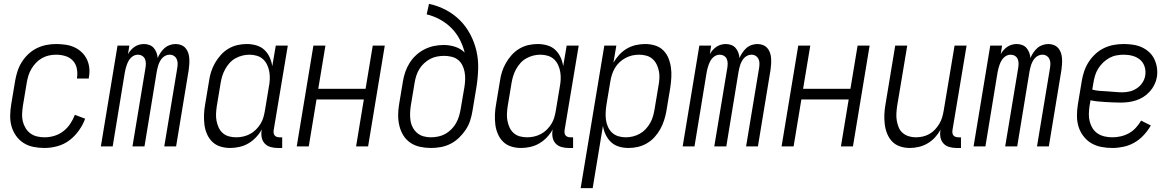

<svg xmlns="http://www.w3.org/2000/svg" viewBox="-20 -755 6040 990"><path d="M210 8Q181 8 153 2.5Q125 -3 102 -17.5Q79 -32 63 -54.5Q47 -77 39.5 -103.5Q32 -130 32.5 -159Q33 -188 38 -218L58 -338Q62 -362 70 -387Q78 -412 92 -434.5Q106 -457 125.5 -475.5Q145 -494 169 -506Q193 -518 218.5 -523Q244 -528 269 -528Q293 -528 317.5 -524.5Q342 -521 363 -511.5Q384 -502 401 -486Q418 -470 428 -449Q438 -428 440.5 -404Q443 -380 438 -355V-350H377V-353Q381 -378 376 -402Q371 -426 355.5 -442.5Q340 -459 317 -466Q294 -473 269 -473Q251 -473 232.5 -469Q214 -465 197 -455.5Q180 -446 166 -431.5Q152 -417 142 -400Q132 -383 126.5 -365Q121 -347 118 -329L98 -209Q95 -188 94 -168Q93 -148 97.5 -129.5Q102 -111 112 -94.5Q122 -78 137 -67Q152 -56 171 -51.5Q190 -47 210 -47Q235 -47 260 -54.5Q285 -62 306 -78Q327 -94 342 -116.5Q357 -139 366 -163L419 -143Q408 -112 387 -82.5Q366 -53 338.5 -32Q311 -11 277 -1.5Q243 8 210 8Z M500 0 586 -520H647L640 -476Q646 -487 655 -497Q664 -507 674.5 -514Q685 -521 697.5 -524.5Q710 -528 722 -528Q737 -528 750.5 -523Q764 -518 773 -507.5Q782 -497 787 -483.5Q792 -470 793 -456Q799 -470 808 -483.5Q817 -497 829 -507.5Q841 -518 856 -523Q871 -528 886 -528Q901 -528 914.5 -522.5Q928 -517 937 -506.5Q946 -496 950.5 -482.5Q955 -469 956 -454Q957 -439 956 -424Q955 -409 953 -394L888 0H827L894 -404Q896 -416 896 -428Q896 -440 891 -450.5Q886 -461 876.5 -467Q867 -473 855 -473Q845 -473 835.5 -469Q826 -465 818.5 -457.5Q811 -450 806 -441Q801 -432 797.5 -422.5Q794 -413 792 -403.5Q790 -394 788 -384L725 0H663L730 -404Q732 -416 732 -428Q732 -440 727.5 -450.5Q723 -461 713 -467Q703 -473 691 -473Q681 -473 672 -469Q663 -465 655.5 -457.5Q648 -450 643 -441Q638 -432 634.5 -422.5Q631 -413 628.5 -403.5Q626 -394 624 -384L561 0Z M1167 8Q1140 8 1116 0.5Q1092 -7 1074.5 -24Q1057 -41 1047 -64.5Q1037 -88 1034 -113Q1031 -138 1032 -164.5Q1033 -191 1038 -218L1058 -338Q1061 -361 1068.5 -384.5Q1076 -408 1088.5 -430Q1101 -452 1118.5 -471.5Q1136 -491 1158 -504Q1180 -517 1204 -522.5Q1228 -528 1252 -528Q1278 -528 1302 -521Q1326 -514 1343 -498Q1360 -482 1370 -460.5Q1380 -439 1384 -414L1402 -520H1464L1391 -83Q1390 -76 1391 -69Q1392 -62 1396 -57Q1400 -52 1406.5 -49.5Q1413 -47 1421 -47H1435V8H1412Q1393 8 1375 3Q1357 -2 1345 -15Q1333 -28 1329.5 -46Q1326 -64 1329 -83L1330 -88Q1318 -66 1300 -47Q1282 -28 1260.5 -15.5Q1239 -3 1214.5 2.5Q1190 8 1167 8ZM1198 -47Q1216 -47 1234 -51Q1252 -55 1269 -64Q1286 -73 1299.5 -86.5Q1313 -100 1323 -116Q1333 -132 1338 -149.5Q1343 -167 1346 -185L1366 -305Q1370 -325 1371 -344.5Q1372 -364 1369 -383Q1366 -402 1358 -419.5Q1350 -437 1336.5 -449.5Q1323 -462 1304.5 -467.5Q1286 -473 1266 -473Q1248 -473 1230 -468.5Q1212 -464 1194.5 -454.5Q1177 -445 1164 -430.5Q1151 -416 1141.5 -399Q1132 -382 1126.5 -364.5Q1121 -347 1118 -329L1098 -209Q1095 -189 1094 -169.5Q1093 -150 1096.5 -132Q1100 -114 1107.5 -97.5Q1115 -81 1128.5 -69Q1142 -57 1160 -52Q1178 -47 1198 -47Z M1510 0 1596 -520H1658L1621 -297H1865L1902 -520H1964L1878 0H1816L1856 -242H1612L1572 0Z M2202 8Q2173 8 2145.5 2Q2118 -4 2096 -19Q2074 -34 2060 -56.5Q2046 -79 2039.5 -105.5Q2033 -132 2033 -160.5Q2033 -189 2038 -218L2058 -338Q2062 -362 2070.5 -386Q2079 -410 2093 -432Q2107 -454 2127 -472Q2147 -490 2170.5 -501.5Q2194 -513 2218.5 -518Q2243 -523 2268 -523Q2299 -523 2327.5 -513.5Q2356 -504 2376 -484Q2367 -520 2350 -552.5Q2333 -585 2307.5 -610.5Q2282 -636 2249.5 -654Q2217 -672 2180 -681L2192 -735Q2239 -725 2279.5 -703.5Q2320 -682 2351.5 -650.5Q2383 -619 2404.5 -578.5Q2426 -538 2436.5 -493Q2447 -448 2445.5 -399.5Q2444 -351 2436 -302L2416 -182Q2412 -157 2404 -132.5Q2396 -108 2381 -85.5Q2366 -63 2346 -44Q2326 -25 2302 -13Q2278 -1 2252.5 3.5Q2227 8 2202 8ZM2202 -47Q2220 -47 2239.5 -51Q2259 -55 2276 -64.5Q2293 -74 2307.5 -88.5Q2322 -103 2331.5 -120Q2341 -137 2346.5 -155Q2352 -173 2355 -191L2375 -308Q2378 -327 2378.5 -346.5Q2379 -366 2375.5 -384.5Q2372 -403 2363.5 -419.5Q2355 -436 2341 -447Q2327 -458 2308 -462.5Q2289 -467 2269 -467Q2252 -467 2233.5 -463.5Q2215 -460 2198 -451Q2181 -442 2166.5 -428.5Q2152 -415 2142 -398.5Q2132 -382 2126.5 -364.5Q2121 -347 2118 -329L2098 -209Q2095 -189 2094.5 -169.5Q2094 -150 2097 -131.5Q2100 -113 2109 -96.5Q2118 -80 2132 -68.5Q2146 -57 2164 -52Q2182 -47 2202 -47Z M2667 8Q2640 8 2616 0.5Q2592 -7 2574.5 -24Q2557 -41 2547 -64.5Q2537 -88 2534 -113Q2531 -138 2532 -164.5Q2533 -191 2538 -218L2558 -338Q2561 -361 2568.5 -384.5Q2576 -408 2588.5 -430Q2601 -452 2618.5 -471.5Q2636 -491 2658 -504Q2680 -517 2704 -522.5Q2728 -528 2752 -528Q2778 -528 2802 -521Q2826 -514 2843 -498Q2860 -482 2870 -460.5Q2880 -439 2884 -414L2902 -520H2964L2891 -83Q2890 -76 2891 -69Q2892 -62 2896 -57Q2900 -52 2906.5 -49.5Q2913 -47 2921 -47H2935V8H2912Q2893 8 2875 3Q2857 -2 2845 -15Q2833 -28 2829.5 -46Q2826 -64 2829 -83L2830 -88Q2818 -66 2800 -47Q2782 -28 2760.5 -15.5Q2739 -3 2714.5 2.5Q2690 8 2667 8ZM2698 -47Q2716 -47 2734 -51Q2752 -55 2769 -64Q2786 -73 2799.5 -86.5Q2813 -100 2823 -116Q2833 -132 2838 -149.5Q2843 -167 2846 -185L2866 -305Q2870 -325 2871 -344.5Q2872 -364 2869 -383Q2866 -402 2858 -419.5Q2850 -437 2836.5 -449.5Q2823 -462 2804.5 -467.5Q2786 -473 2766 -473Q2748 -473 2730 -468.5Q2712 -464 2694.5 -454.5Q2677 -445 2664 -430.5Q2651 -416 2641.5 -399Q2632 -382 2626.5 -364.5Q2621 -347 2618 -329L2598 -209Q2595 -189 2594 -169.5Q2593 -150 2596.5 -132Q2600 -114 2607.5 -97.5Q2615 -81 2628.5 -69Q2642 -57 2660 -52Q2678 -47 2698 -47Z M2974 215 3096 -520H3158L3143 -432Q3156 -454 3173.5 -473Q3191 -492 3212.5 -504.5Q3234 -517 3258.5 -522.5Q3283 -528 3306 -528Q3333 -528 3357.5 -520.5Q3382 -513 3399.5 -496Q3417 -479 3426.5 -455.5Q3436 -432 3439.5 -407Q3443 -382 3441.5 -355.5Q3440 -329 3436 -302L3416 -182Q3412 -159 3404.5 -135.5Q3397 -112 3385 -90Q3373 -68 3355.5 -48.5Q3338 -29 3315.5 -16Q3293 -3 3269 2.5Q3245 8 3221 8Q3195 8 3171.5 1Q3148 -6 3131 -22Q3114 -38 3103.5 -59.5Q3093 -81 3089 -106L3036 215ZM3207 -47Q3225 -47 3243.5 -51.5Q3262 -56 3279 -65.5Q3296 -75 3309.5 -89.5Q3323 -104 3332.5 -121Q3342 -138 3347 -155.5Q3352 -173 3355 -191L3375 -311Q3379 -331 3380 -350.5Q3381 -370 3377.5 -388Q3374 -406 3366 -422.5Q3358 -439 3344.5 -451Q3331 -463 3313 -468Q3295 -473 3275 -473Q3257 -473 3239.5 -469Q3222 -465 3205 -456Q3188 -447 3174 -433.5Q3160 -420 3150.5 -404Q3141 -388 3135.5 -370.5Q3130 -353 3127 -335L3107 -215Q3104 -195 3103 -175.5Q3102 -156 3104.5 -137Q3107 -118 3115 -100.5Q3123 -83 3136.5 -70.5Q3150 -58 3168.5 -52.5Q3187 -47 3207 -47Z M3500 0 3586 -520H3647L3640 -476Q3646 -487 3655 -497Q3664 -507 3674.5 -514Q3685 -521 3697.5 -524.5Q3710 -528 3722 -528Q3737 -528 3750.5 -523Q3764 -518 3773 -507.5Q3782 -497 3787 -483.5Q3792 -470 3793 -456Q3799 -470 3808 -483.5Q3817 -497 3829 -507.5Q3841 -518 3856 -523Q3871 -528 3886 -528Q3901 -528 3914.5 -522.5Q3928 -517 3937 -506.5Q3946 -496 3950.5 -482.5Q3955 -469 3956 -454Q3957 -439 3956 -424Q3955 -409 3953 -394L3888 0H3827L3894 -404Q3896 -416 3896 -428Q3896 -440 3891 -450.5Q3886 -461 3876.5 -467Q3867 -473 3855 -473Q3845 -473 3835.5 -469Q3826 -465 3818.5 -457.5Q3811 -450 3806 -441Q3801 -432 3797.5 -422.5Q3794 -413 3792 -403.5Q3790 -394 3788 -384L3725 0H3663L3730 -404Q3732 -416 3732 -428Q3732 -440 3727.5 -450.5Q3723 -461 3713 -467Q3703 -473 3691 -473Q3681 -473 3672 -469Q3663 -465 3655.5 -457.5Q3648 -450 3643 -441Q3638 -432 3634.5 -422.5Q3631 -413 3628.5 -403.5Q3626 -394 3624 -384L3561 0Z M4010 0 4096 -520H4158L4121 -297H4365L4402 -520H4464L4378 0H4316L4356 -242H4112L4072 0Z M4671 8Q4645 8 4621 0Q4597 -8 4580.5 -25Q4564 -42 4554.5 -65.5Q4545 -89 4542 -114Q4539 -139 4540 -165Q4541 -191 4546 -218L4596 -520H4658L4606 -209Q4603 -189 4602 -170Q4601 -151 4604 -133Q4607 -115 4614 -98Q4621 -81 4634.5 -69.5Q4648 -58 4665.5 -52.5Q4683 -47 4702 -47Q4720 -47 4738 -51Q4756 -55 4772 -64Q4788 -73 4801 -87Q4814 -101 4823.5 -117Q4833 -133 4838 -150Q4843 -167 4846 -185L4902 -520H4964L4891 -83Q4890 -76 4891 -69Q4892 -62 4896 -57Q4900 -52 4906.5 -49.5Q4913 -47 4921 -47H4935V8H4912Q4893 8 4875 3Q4857 -2 4845 -15Q4833 -28 4829.5 -46Q4826 -64 4829 -83L4830 -87Q4818 -65 4801 -46.5Q4784 -28 4762.5 -15.5Q4741 -3 4717.5 2.5Q4694 8 4671 8Z M5000 0 5086 -520H5147L5140 -476Q5146 -487 5155 -497Q5164 -507 5174.5 -514Q5185 -521 5197.5 -524.5Q5210 -528 5222 -528Q5237 -528 5250.5 -523Q5264 -518 5273 -507.5Q5282 -497 5287 -483.5Q5292 -470 5293 -456Q5299 -470 5308 -483.5Q5317 -497 5329 -507.5Q5341 -518 5356 -523Q5371 -528 5386 -528Q5401 -528 5414.5 -522.5Q5428 -517 5437 -506.5Q5446 -496 5450.5 -482.5Q5455 -469 5456 -454Q5457 -439 5456 -424Q5455 -409 5453 -394L5388 0H5327L5394 -404Q5396 -416 5396 -428Q5396 -440 5391 -450.5Q5386 -461 5376.5 -467Q5367 -473 5355 -473Q5345 -473 5335.5 -469Q5326 -465 5318.5 -457.5Q5311 -450 5306 -441Q5301 -432 5297.5 -422.5Q5294 -413 5292 -403.5Q5290 -394 5288 -384L5225 0H5163L5230 -404Q5232 -416 5232 -428Q5232 -440 5227.5 -450.5Q5223 -461 5213 -467Q5203 -473 5191 -473Q5181 -473 5172 -469Q5163 -465 5155.5 -457.5Q5148 -450 5143 -441Q5138 -432 5134.5 -422.5Q5131 -413 5128.5 -403.5Q5126 -394 5124 -384L5061 0Z M5716 8Q5686 8 5658 2.5Q5630 -3 5606.5 -17Q5583 -31 5566 -53.5Q5549 -76 5541 -102.5Q5533 -129 5533 -158.5Q5533 -188 5538 -218L5558 -338Q5562 -363 5570.5 -388Q5579 -413 5593.5 -435.5Q5608 -458 5628.5 -477Q5649 -496 5673.5 -507.5Q5698 -519 5723.5 -523.5Q5749 -528 5774 -528Q5798 -528 5822 -524.5Q5846 -521 5867 -511.5Q5888 -502 5905 -486.5Q5922 -471 5932 -450Q5942 -429 5945.5 -405.5Q5949 -382 5945 -357Q5942 -338 5932.5 -318.5Q5923 -299 5908.5 -283Q5894 -267 5876 -255.5Q5858 -244 5838 -237.5Q5818 -231 5798 -228.5Q5778 -226 5758 -226Q5738 -226 5718.5 -227Q5699 -228 5679.5 -229Q5660 -230 5640.5 -232Q5621 -234 5603 -238L5598 -209Q5595 -188 5594.5 -167.5Q5594 -147 5599 -128Q5604 -109 5614 -93Q5624 -77 5640 -66.5Q5656 -56 5675.5 -51.5Q5695 -47 5716 -47Q5737 -47 5759 -52Q5781 -57 5801 -68Q5821 -79 5836.5 -96Q5852 -113 5864 -133L5914 -108Q5899 -82 5878 -59Q5857 -36 5830.5 -20.5Q5804 -5 5774 1.5Q5744 8 5716 8ZM5767 -279Q5786 -279 5805 -283.5Q5824 -288 5841.5 -299.5Q5859 -311 5870.5 -328.5Q5882 -346 5885 -365Q5889 -389 5882 -411Q5875 -433 5858.5 -447Q5842 -461 5820 -467Q5798 -473 5774 -473Q5756 -473 5737 -469.5Q5718 -466 5700.5 -456.5Q5683 -447 5668 -432.5Q5653 -418 5642.5 -401Q5632 -384 5626.5 -365.5Q5621 -347 5618 -329L5612 -293Q5630 -288 5649.5 -286.5Q5669 -285 5689 -284Q5709 -283 5728 -281Q5747 -279 5767 -279Z"/></svg>

Font: Iosevka Curly Light
Style: Italic
Weight: 300
Italic angle: -9°
Monospace: yes
Designer: Belleve Invis
Foundry: Belleve Invis
Version: Version 22.1.2; ttfautohint (v1.8.4)